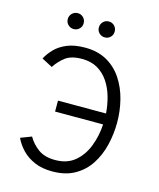

<svg xmlns="http://www.w3.org/2000/svg" viewBox="-130 -982 898 1085"><g transform="rotate(15 318.5 -439.0)"><path d="M279.5 12Q220 12 176 -7Q132 -26 102.2 -57Q72.5 -88 55.5 -124.5L119.5 -149Q142 -109.5 179.8 -82Q217.5 -54.5 279.5 -54.5Q349 -54.5 394 -92.2Q439 -130 462.2 -190.2Q485.5 -250.5 489.5 -319H208.5V-383H489.5Q486 -432 472.8 -479Q459.5 -526 434.2 -563.8Q409 -601.5 370.8 -623.8Q332.5 -646 280 -646Q216.5 -646 182.5 -620Q148.5 -594 125 -557.5L62.5 -590.5Q78.5 -621 105.5 -648.8Q132.5 -676.5 175 -694.2Q217.5 -712 280 -712Q355 -712 408.8 -681.2Q462.5 -650.5 496.8 -598.2Q531 -546 547.2 -481.8Q563.5 -417.5 563.5 -350Q563.5 -282.5 548 -218Q532.5 -153.5 498.8 -101.5Q465 -49.5 411 -18.8Q357 12 279.5 12ZM370.5 -796.5Q351.5 -796.5 338 -809.8Q324.5 -823 324.5 -842.5Q324.5 -862.5 338 -876Q351.5 -889.5 370.5 -889.5Q390.5 -889.5 403.8 -876Q417 -862.5 417 -842.5Q417 -823 403.8 -809.8Q390.5 -796.5 370.5 -796.5ZM189 -796.5Q170 -796.5 156.2 -809.8Q142.5 -823 142.5 -842.5Q142.5 -862.5 156.2 -876Q170 -889.5 189 -889.5Q208.5 -889.5 222 -876Q235.5 -862.5 235.5 -842.5Q235.5 -823 222 -809.8Q208.5 -796.5 189 -796.5Z"/></g></svg>

Font: Overpass Light
Style: Regular
Weight: 300
Designer: Delve Withrington, Dave Bailey, Thomas Jockin
Foundry: Delve Fonts LLC
Version: Version 4.000; ttfautohint (v1.8.3)